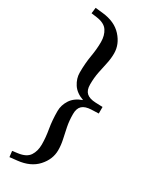

<svg xmlns="http://www.w3.org/2000/svg" viewBox="-218 -755 743 940"><g transform="rotate(30 154.0 -285.0)"><path d="M293.5 -303.5V-266.5L253 -265Q218 -263.5 201.8 -248.5Q185.5 -233.5 185.5 -201.5Q185.5 -163.5 192 -131.2Q198.5 -99 205 -69.8Q211.5 -40.5 211.5 -11.5Q211.5 40 173 82.5Q134.5 125 63 132.5L21.5 137L17.5 104L47.5 100Q93.5 94 110.8 68Q128 42 128 4.5Q128 -35 120.2 -79.5Q112.5 -124 112.5 -176.5Q112.5 -209.5 132 -239.8Q151.5 -270 194 -285Q151.5 -300 132 -330.2Q112.5 -360.5 112.5 -393.5Q112.5 -446 120.2 -490.5Q128 -535 128 -574.5Q128 -612 110.8 -638Q93.5 -664 47.5 -670L17.5 -674L21.5 -707L63 -702.5Q134.5 -695 173 -652.5Q211.5 -610 211.5 -558.5Q211.5 -529.5 205 -500.2Q198.5 -471 192 -438.8Q185.5 -406.5 185.5 -368.5Q185.5 -336.5 201.8 -321.5Q218 -306.5 253 -305Z"/></g></svg>

Font: Newsreader Text Medium
Style: Regular
Weight: 500
Designer: Hugues Gentile
Foundry: Production Type
Version: Version 1.002